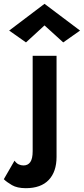

<svg xmlns="http://www.w3.org/2000/svg" viewBox="-104 -752 439 1005"><path d="M129 -619 32 -530 -56 -592 129 -732 315 -592 227 -530ZM-28 89Q-18 103 -6 108.5Q6 114 19 114Q42 114 54.5 96.5Q67 79 67 39V-460H192V69Q192 147 151 190Q110 233 31 233Q-14 233 -41.5 217Q-69 201 -84 186Z"/></svg>

Font: Von Semi
Style: Regular
Weight: 600
Version: Version 4.000; ttfautohint (v1.8.4.7-5d5b)